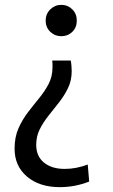

<svg xmlns="http://www.w3.org/2000/svg" viewBox="-20 -551 464 790"><path d="M232 -402Q206 -402 187 -420Q168 -438 168 -466Q168 -494 187 -512.5Q206 -531 232 -531Q259 -531 277.5 -512.5Q296 -494 296 -466Q296 -438 277.5 -420Q259 -402 232 -402ZM226 219Q142 219 91 175.5Q40 132 40 61Q40 13 56 -23Q72 -59 95 -89Q118 -119 141 -147Q164 -175 180 -205.5Q196 -236 196 -274Q196 -281 196 -288Q196 -295 195 -302H271Q273 -293 274 -280.5Q275 -268 275 -258Q275 -220 260 -189Q245 -158 223.5 -130.5Q202 -103 180 -75.5Q158 -48 143.5 -19Q129 10 129 45Q129 92 161 118Q193 144 246 144Q270 144 293.5 139.5Q317 135 341 126L347 196Q289 219 226 219Z"/></svg>

Font: Murecho
Style: Regular
Weight: 400
Designer: Neil Summerour
Foundry: Positype
Version: Version 1.010; ttfautohint (v1.8.3)